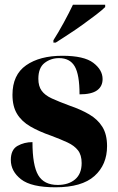

<svg xmlns="http://www.w3.org/2000/svg" viewBox="-20 -786 503 816"><path d="M216 10Q113 10 69.5 -24Q26 -58 26 -106Q26 -150 54.5 -166Q83 -182 118 -182Q118 -83 142.5 -41.5Q167 0 225 0Q271 0 299 -23.5Q327 -47 327 -93Q327 -127 311.5 -147Q296 -167 267 -180.5Q238 -194 198 -209Q146 -227 109 -248.5Q72 -270 52.5 -302Q33 -334 33 -383Q33 -468 91 -508.5Q149 -549 245 -549Q337 -549 376.5 -519Q416 -489 416 -450Q416 -419 392.5 -402Q369 -385 318 -385Q318 -469 297.5 -504Q277 -539 231 -539Q196 -539 169.5 -518.5Q143 -498 143 -451Q143 -420 157 -400.5Q171 -381 200.5 -367.5Q230 -354 276 -337Q323 -321 359 -300Q395 -279 415 -247Q435 -215 435 -165Q435 -86 381.5 -38Q328 10 216 10ZM207 -615Q227 -646 250.5 -689Q274 -732 290 -766H427V-756Q414 -743 388.5 -723.5Q363 -704 332.5 -682Q302 -660 271 -640Q240 -620 217 -605H207Z"/></svg>

Font: Noto Serif Display SemiCondensed ExtraBold
Style: Regular
Weight: 800
Width: 4
Designer: Monotype Design Team
Foundry: Monotype Imaging Inc.
Version: Version 2.009